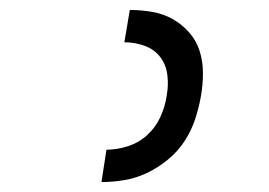

<svg xmlns="http://www.w3.org/2000/svg" viewBox="-20 -800 540 386"><path d="M184 -434 194 -499Q215 -499 237 -506Q259 -513 276 -528.5Q293 -544 302.5 -565Q312 -586 315 -607Q319 -628 316.5 -649Q314 -670 302 -685.5Q290 -701 270.5 -708Q251 -715 230 -715L241 -780Q264 -780 286.5 -776Q309 -772 327.5 -761.5Q346 -751 360.5 -734.5Q375 -718 381.5 -697Q388 -676 388 -653Q388 -630 384 -607Q380 -584 372.5 -561Q365 -538 351.5 -517Q338 -496 318 -479.5Q298 -463 276 -452.5Q254 -442 230.5 -438Q207 -434 184 -434Z"/></svg>

Font: Iosevka
Style: Italic
Weight: 400
Italic angle: -9°
Monospace: yes
Designer: Belleve Invis
Foundry: Belleve Invis
Version: Version 32.5.0; ttfautohint (v1.8.4)